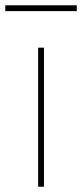

<svg xmlns="http://www.w3.org/2000/svg" viewBox="-74 -705 310 725"><path d="M70 0V-525H92V0ZM-54 -663V-685H216V-663Z"/></svg>

Font: Mach Thin
Style: Regular
Weight: 250
Version: Version 1.002